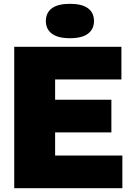

<svg xmlns="http://www.w3.org/2000/svg" viewBox="-20 -985 696 1005"><path d="M54.5 0V-740H615.5V-569H268.5V-171H620.5V0ZM181 -292V-463H563V-292ZM346 -785Q283 -785 251.5 -808.8Q220 -832.5 220 -875Q220 -918 251.5 -941.5Q283 -965 346 -965Q409.5 -965 440.8 -941.5Q472 -918 472 -875Q472 -832.5 440.8 -808.8Q409.5 -785 346 -785Z"/></svg>

Font: Encode Sans Condensed Thin Black
Style: Regular
Weight: 900
Version: Version 3.002